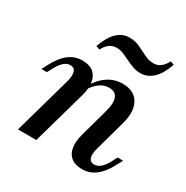

<svg xmlns="http://www.w3.org/2000/svg" viewBox="-149 -755 866 892"><g transform="rotate(30 283.5 -309.0)"><path d="M408.1 11.3Q371 11.3 349.2 -6Q327.4 -23.4 322.6 -54.8Q317.7 -86.3 329 -127.4L371 -279Q384.7 -328.2 374.2 -354Q363.7 -379.8 329.8 -379.8Q303.2 -379.8 280.2 -363.7Q257.3 -347.6 237.9 -315.3L233.1 -332.3Q260.5 -379.8 296 -403.6Q331.5 -427.4 375 -427.4Q437.1 -427.4 462.1 -383.9Q487.1 -340.3 466.1 -266.9L421.8 -106.5Q412.1 -73.4 418.5 -54.4Q425 -35.5 446 -35.5Q464.5 -35.5 480.2 -49.2Q496 -62.9 510.5 -90.3L525 -118.5H554.8L536.3 -84.7Q521 -54.8 502 -33.5Q483.1 -12.1 460.1 -0.4Q437.1 11.3 408.1 11.3ZM58.9 0 146 -309.7Q154.8 -342.7 148.8 -361.7Q142.7 -380.6 121 -380.6Q103.2 -380.6 87.5 -366.9Q71.8 -353.2 57.3 -325.8L41.9 -297.6H12.9L30.6 -331.5Q46.8 -361.3 65.3 -382.7Q83.9 -404 107.3 -415.7Q130.6 -427.4 158.9 -427.4Q196.8 -427.4 218.1 -410.1Q239.5 -392.7 244.8 -361.3Q250 -329.8 238.7 -288.7L157.3 0ZM200.8 -510.5 180.6 -517.7Q201.6 -575.8 230.2 -602.4Q258.9 -629 295.2 -629Q325.8 -629 351.2 -616.9Q376.6 -604.8 400.4 -592.7Q424.2 -580.6 450 -580.6Q471 -580.6 486.7 -592.3Q502.4 -604 516.1 -629L535.5 -621.8Q515.3 -564.5 486.3 -537.5Q457.3 -510.5 420.2 -510.5Q397.6 -510.5 377.8 -517.7Q358.1 -525 339.5 -534.3Q321 -543.5 303.2 -550.8Q285.5 -558.1 266.9 -558.1Q246.8 -558.1 230.2 -546.8Q213.7 -535.5 200.8 -510.5Z"/></g></svg>

Font: Playfair 5pt SemiExpanded Light SemiBold
Style: Italic
Weight: 600
Italic angle: -15.6°
Version: Version 2.001;gftools[0.9.30]